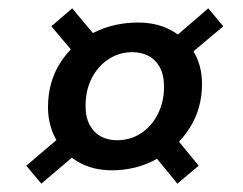

<svg xmlns="http://www.w3.org/2000/svg" viewBox="-20 -528 581 460"><path d="M248 -120Q202 -120 167.5 -140Q133 -160 114 -194.5Q95 -229 95 -271Q95 -331 124 -377Q153 -423 202 -448.5Q251 -474 311 -474Q356 -474 390 -455.5Q424 -437 444 -404Q464 -371 464 -327Q464 -268 434.5 -221.5Q405 -175 356 -147.5Q307 -120 248 -120ZM79 -88 43 -131 144 -217 185 -178ZM405 -88 337 -171 388 -214 456 -131ZM260 -192Q292 -192 317.5 -208.5Q343 -225 358 -254.5Q373 -284 373 -320Q373 -349 362.5 -367.5Q352 -386 335 -394.5Q318 -403 297 -403Q266 -403 240.5 -386.5Q215 -370 200 -341Q185 -312 185 -274Q185 -246 195.5 -227.5Q206 -209 223 -200.5Q240 -192 260 -192ZM173 -382 103 -465 153 -508 225 -422ZM409 -376 378 -421 479 -508 515 -465Z"/></svg>

Font: DM Sans 24pt Medium
Style: Italic
Weight: 500
Italic angle: -10°
Designer: Colophon Foundry, Jonny Pinhorn
Foundry: Colophon Foundry
Version: Version 4.004;gftools[0.9.30]